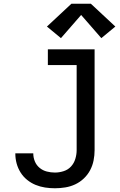

<svg xmlns="http://www.w3.org/2000/svg" viewBox="-20 -999 640 1027"><path d="M274 8Q247 8 221 4Q195 0 170.5 -10Q146 -20 125 -37Q104 -54 90 -76.5Q76 -99 69 -124.5Q62 -150 62 -177Q62 -177 62 -178Q62 -179 62 -179H158Q158 -179 158 -178.5Q158 -178 158 -178Q158 -156 166.5 -135.5Q175 -115 192 -101Q209 -87 230.5 -81.5Q252 -76 274 -76Q297 -76 320.5 -83.5Q344 -91 360 -108.5Q376 -126 383 -149.5Q390 -173 390 -196V-651H236V-735H486V-196Q486 -168 480.5 -140.5Q475 -113 462 -88.5Q449 -64 428.5 -44.5Q408 -25 382.5 -13Q357 -1 329 3.5Q301 8 274 8ZM306 -795 231 -857 362 -979H466L597 -857L522 -795L414 -919Z"/></svg>

Font: Iosevka Custom Medium Extended
Style: Regular
Weight: 500
Width: 7
Monospace: yes
Designer: Belleve Invis
Foundry: Belleve Invis
Version: Version 11.2.4; ttfautohint (v1.8.4)